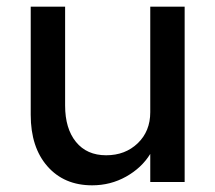

<svg xmlns="http://www.w3.org/2000/svg" viewBox="-20 -545 645 575"><path d="M256 10Q172 10 122 -47Q72 -104 72 -201V-525H175V-229Q175 -160 207.5 -120Q240 -80 298 -80Q355 -80 392.5 -116Q430 -152 430 -209V-525H533V0H430V-84Q404 -42 357.5 -16Q311 10 256 10Z"/></svg>

Font: Lexend Deca
Style: Regular
Weight: 400
Designer: Bonnie Shaver-Troup, Thomas Jockin
Foundry: Lexend
Version: Version 1.008; ttfautohint (v1.8.4.7-5d5b)